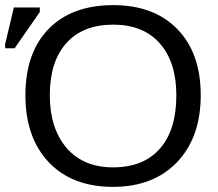

<svg xmlns="http://www.w3.org/2000/svg" viewBox="-54 -718 848 748"><path d="M386 10Q227 10 136 -86Q45 -182 45 -347Q45 -512 135 -605Q226 -698 387 -698Q546 -698 637 -604.5Q728 -511 728 -347Q728 -183 636 -86.5Q544 10 386 10ZM633 -347Q633 -476 568.5 -549Q504 -622 387 -622Q269 -622 204.5 -550Q140 -478 140 -347Q140 -219 205 -142Q271 -66 386 -66Q505 -66 569 -139Q633 -212 633 -347ZM3 -530H-34V-546L0 -689H101V-671Z"/></svg>

Font: Libra Sans
Style: Regular
Weight: 400
Foundry: Context Ltd
Version: Version 1.002